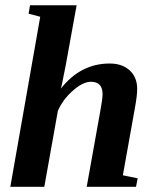

<svg xmlns="http://www.w3.org/2000/svg" viewBox="-20 -714 596 734"><path d="M212.9 -375.5Q288.1 -471.2 399.4 -471.2Q446.8 -471.2 475.6 -445.1Q504.4 -418.9 504.4 -374Q504.4 -348.6 496.1 -303.2L449.7 -43.9L506.3 -32.2L500 0H311.5L361.3 -277.8Q372.1 -334.5 372.1 -354Q372.1 -401.4 327.6 -401.4Q296.9 -401.4 258.3 -367.2Q219.7 -333 201.2 -290L149.4 0H19.5L133.8 -649.9L89.4 -661.6L94.7 -693.8H272.9L231.9 -467.8L216.3 -389.6Z"/></svg>

Font: Liberation Serif
Style: Bold Italic
Weight: 700
Italic angle: -16.333°
Designer: Steve Matteson
Foundry: Ascender Corporation
Version: Version 2.1.5